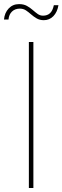

<svg xmlns="http://www.w3.org/2000/svg" viewBox="-36 -937 311 957"><path d="M130.4 -727.5V0H107.9V-727.5ZM182.6 -836.4Q162.1 -836.4 147 -845.2Q131.8 -854 119.1 -865.2Q106.4 -876.5 93.3 -885.3Q80.1 -894 63 -894Q39.1 -894 23.9 -879.6Q8.8 -865.2 6.3 -839.8H-16.1Q-13.2 -873 7.3 -894.8Q27.8 -916.5 59.1 -916.5Q82 -916.5 97.9 -907.7Q113.8 -898.9 126.5 -887.7Q139.2 -876.5 151.4 -867.7Q163.6 -858.9 178.7 -858.9Q199.7 -858.9 213.1 -871.1Q226.6 -883.3 232.4 -911.1H255.4Q249.5 -876.5 230 -856.4Q210.4 -836.4 182.6 -836.4Z"/></svg>

Font: Inter 17pt Thin
Style: Regular
Weight: 250
Version: Version 4.001;git-66647c0bb